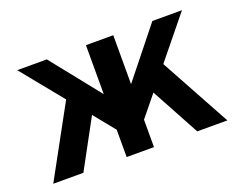

<svg xmlns="http://www.w3.org/2000/svg" viewBox="-87 -668 1030 824"><g transform="rotate(-20 428.0 -255.5)"><path d="M398 -84.8 51.6 -511H186.8L398 -246.4ZM454.8 -81.6V-243.2L668.8 -511H804ZM30.2 0 234.4 -373.2 315.8 -272.8 167.8 0ZM365.4 0V-511H490.2V0ZM687.8 0 539.8 -272.8 621.2 -373.2 825.4 0Z"/></g></svg>

Font: Overpass
Style: Regular
Weight: 400
Designer: Delve Withrington, Dave Bailey, Thomas Jockin
Foundry: Delve Fonts LLC
Version: Version 4.000